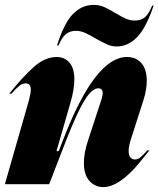

<svg xmlns="http://www.w3.org/2000/svg" viewBox="-30 -753 648 785"><path d="M96 -386Q96 -412 75 -412Q61 -412 48 -401.5Q35 -391 17 -370H8Q62 -438 108 -479Q154 -520 202 -520Q234 -520 254 -497Q274 -474 274 -428Q274 -388 258 -333L201 -135H210L231 -189Q360 -520 489 -520Q526 -520 548 -495Q570 -470 570 -423Q570 -385 556 -342L506 -186Q496 -156 496 -136Q496 -118 503 -109.5Q510 -101 521 -101Q534 -101 544.5 -110Q555 -119 572 -138H581Q575 -131 538 -85.5Q501 -40 463 -14Q425 12 392 12Q359 12 336 -13Q313 -38 313 -87Q313 -128 330 -179L385 -347Q390 -364 390 -372Q390 -392 372 -392Q346 -392 315.5 -342.5Q285 -293 240 -178L171 0H-10L88 -342Q96 -372 96 -386ZM280 -627Q299 -627 317 -619Q335 -611 362 -595Q391 -579 409 -571Q427 -563 447 -563Q493 -563 530 -600.5Q567 -638 598 -730H592Q579 -697 563 -683Q547 -669 521 -669Q502 -669 485 -676.5Q468 -684 443 -699Q415 -716 395.5 -724.5Q376 -733 353 -733Q305 -733 268.5 -696Q232 -659 203 -567H209Q223 -600 239.5 -613.5Q256 -627 280 -627Z"/></svg>

Font: Nyght Serif Dark Italic
Style: Regular
Weight: 800
Italic angle: -16°
Designer: Maksym Kobuzan
Version: Version 0.400